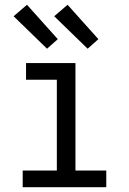

<svg xmlns="http://www.w3.org/2000/svg" viewBox="-20 -784 540 804"><path d="M75 0V-70H218V-450H89V-520H296V-70H425V0ZM347 -580 207 -716 263 -764 392 -620ZM177 -580 37 -716 93 -764 222 -620Z"/></svg>

Font: Iosevka
Style: Regular
Weight: 400
Monospace: yes
Designer: Belleve Invis
Foundry: Belleve Invis
Version: Version 33.2.3; ttfautohint (v1.8.4)